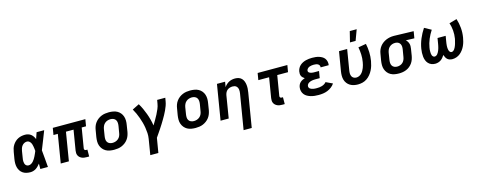

<svg xmlns="http://www.w3.org/2000/svg" viewBox="-35 -1638 6821 2735"><g transform="rotate(-15 3375.0 -271.0)"><path d="M221 8Q190 8 161.5 1.5Q133 -5 109.5 -21Q86 -37 70.5 -61Q55 -85 48 -113.5Q41 -142 41.5 -172Q42 -202 47 -233L64 -333Q68 -359 76 -384Q84 -409 99 -432.5Q114 -456 134.5 -475Q155 -494 179.5 -506Q204 -518 230 -523Q256 -528 282 -528Q306 -528 328.5 -521Q351 -514 368.5 -500Q386 -486 398.5 -467Q411 -448 419 -427Q427 -451 435 -474Q443 -497 451 -520H563Q536 -453 510.5 -385.5Q485 -318 457 -251Q464 -188 468.5 -125.5Q473 -63 479 0H367Q367 -20 367 -40Q367 -60 367 -79Q353 -62 337.5 -45.5Q322 -29 303.5 -17Q285 -5 263.5 1.5Q242 8 221 8ZM221 -93Q240 -93 257.5 -103Q275 -113 288.5 -128Q302 -143 312.5 -160Q323 -177 332 -195Q341 -213 348.5 -230.5Q356 -248 364 -267Q363 -283 361 -300Q359 -317 356 -333.5Q353 -350 348.5 -365.5Q344 -381 335 -395Q326 -409 312.5 -418Q299 -427 282 -427Q262 -427 243 -417.5Q224 -408 211 -391.5Q198 -375 191 -355.5Q184 -336 181 -317L165 -217Q162 -203 161 -189.5Q160 -176 161 -162.5Q162 -149 165.5 -136.5Q169 -124 176.5 -114Q184 -104 196 -98.5Q208 -93 221 -93Z M1049 8Q1030 8 1011.5 5.5Q993 3 977 -4.5Q961 -12 948 -23.5Q935 -35 927 -51.5Q919 -68 918 -86.5Q917 -105 920 -124L969 -419H857L788 0H668L737 -419H673L690 -520H1170L1153 -419H1089L1040 -124Q1039 -118 1040 -112Q1041 -106 1045 -101.5Q1049 -97 1054.5 -95Q1060 -93 1066 -93H1086L1085 8Z M1456 8Q1424 8 1392.5 2.5Q1361 -3 1335 -17.5Q1309 -32 1289.5 -55.5Q1270 -79 1260 -108Q1250 -137 1250 -169Q1250 -201 1255 -233L1272 -333Q1276 -360 1286 -387Q1296 -414 1314 -438Q1332 -462 1356 -480Q1380 -498 1407 -509Q1434 -520 1461.5 -524Q1489 -528 1517 -528Q1549 -528 1580.5 -522.5Q1612 -517 1638.5 -502.5Q1665 -488 1684.5 -464.5Q1704 -441 1713.5 -412Q1723 -383 1723.5 -351Q1724 -319 1718 -287L1702 -187Q1697 -160 1687 -133Q1677 -106 1659 -82Q1641 -58 1617 -40Q1593 -22 1566.5 -11Q1540 0 1512 4Q1484 8 1456 8ZM1458 -93Q1480 -93 1502 -100Q1524 -107 1542.5 -122.5Q1561 -138 1571 -159.5Q1581 -181 1584 -203L1601 -303Q1605 -327 1603.5 -350Q1602 -373 1591 -391Q1580 -409 1559.5 -418Q1539 -427 1515 -427Q1493 -427 1471 -420Q1449 -413 1431 -397.5Q1413 -382 1403 -360.5Q1393 -339 1389 -317L1373 -217Q1369 -193 1370 -170Q1371 -147 1382 -129Q1393 -111 1413.5 -102Q1434 -93 1458 -93Z M1931 215 1969 -16Q1976 -58 1973.5 -99.5Q1971 -141 1964.5 -181Q1958 -221 1947.5 -259Q1937 -297 1923.5 -334.5Q1910 -372 1894 -407.5Q1878 -443 1858 -477L1960 -528Q1984 -489 2003 -447.5Q2022 -406 2038 -362.5Q2054 -319 2066 -274Q2078 -229 2085 -182Q2105 -216 2126 -251Q2147 -286 2165 -321.5Q2183 -357 2198.5 -393.5Q2214 -430 2220 -468L2229 -520H2349L2340 -468Q2335 -437 2323.5 -406Q2312 -375 2298 -344.5Q2284 -314 2267.5 -284.5Q2251 -255 2234 -226Q2217 -197 2199 -168.5Q2181 -140 2162.5 -112Q2144 -84 2124.5 -56Q2105 -28 2086 0L2050 215Z M2656 8Q2624 8 2592.5 2.5Q2561 -3 2535 -17.5Q2509 -32 2489.5 -55.5Q2470 -79 2460 -108Q2450 -137 2450 -169Q2450 -201 2455 -233L2472 -333Q2476 -360 2486 -387Q2496 -414 2514 -438Q2532 -462 2556 -480Q2580 -498 2607 -509Q2634 -520 2661.5 -524Q2689 -528 2717 -528Q2749 -528 2780.5 -522.5Q2812 -517 2838.5 -502.5Q2865 -488 2884.5 -464.5Q2904 -441 2913.5 -412Q2923 -383 2923.5 -351Q2924 -319 2918 -287L2902 -187Q2897 -160 2887 -133Q2877 -106 2859 -82Q2841 -58 2817 -40Q2793 -22 2766.5 -11Q2740 0 2712 4Q2684 8 2656 8ZM2658 -93Q2680 -93 2702 -100Q2724 -107 2742.5 -122.5Q2761 -138 2771 -159.5Q2781 -181 2784 -203L2801 -303Q2805 -327 2803.5 -350Q2802 -373 2791 -391Q2780 -409 2759.5 -418Q2739 -427 2715 -427Q2693 -427 2671 -420Q2649 -413 2631 -397.5Q2613 -382 2603 -360.5Q2593 -339 2589 -317L2573 -217Q2569 -193 2570 -170Q2571 -147 2582 -129Q2593 -111 2613.5 -102Q2634 -93 2658 -93Z M3307 215 3393 -303Q3395 -318 3396 -333Q3397 -348 3394.5 -362.5Q3392 -377 3385.5 -389.5Q3379 -402 3368.5 -411Q3358 -420 3344 -423.5Q3330 -427 3315 -427Q3295 -427 3274.5 -421Q3254 -415 3237.5 -401.5Q3221 -388 3212 -369Q3203 -350 3199 -330L3145 0H3025L3111 -520H3231L3218 -443Q3231 -463 3249.5 -480Q3268 -497 3289.5 -508Q3311 -519 3333.5 -523.5Q3356 -528 3379 -528Q3407 -528 3432.5 -519.5Q3458 -511 3475.5 -492.5Q3493 -474 3502.5 -449Q3512 -424 3515 -397Q3518 -370 3516.5 -342.5Q3515 -315 3510 -287L3427 215Z M3934 8Q3914 8 3896 5.5Q3878 3 3861.5 -4.5Q3845 -12 3832 -23.5Q3819 -35 3811 -51.5Q3803 -68 3802 -86.5Q3801 -105 3804 -124L3853 -419H3694L3711 -520H4149L4132 -419H3973L3924 -124Q3923 -118 3924 -112Q3925 -106 3929 -101.5Q3933 -97 3938.5 -95Q3944 -93 3951 -93H3970L3969 8Z M4471 8Q4441 8 4412 5Q4383 2 4356 -6Q4329 -14 4304.5 -27.5Q4280 -41 4263 -62.5Q4246 -84 4239 -112Q4232 -140 4237 -170Q4240 -188 4248.5 -206Q4257 -224 4271.5 -237.5Q4286 -251 4304 -260Q4322 -269 4340 -275Q4327 -283 4314.5 -294.5Q4302 -306 4295 -320.5Q4288 -335 4287 -352.5Q4286 -370 4289 -388Q4293 -411 4304.5 -433Q4316 -455 4334.5 -472Q4353 -489 4375.5 -500Q4398 -511 4421 -517Q4444 -523 4467.5 -525.5Q4491 -528 4514 -528Q4540 -528 4565.5 -525.5Q4591 -523 4615 -515.5Q4639 -508 4660.5 -495.5Q4682 -483 4696 -464Q4710 -445 4716 -420Q4722 -395 4718 -369L4717 -365H4598V-366Q4601 -382 4593.5 -395Q4586 -408 4573.5 -415Q4561 -422 4545 -424.5Q4529 -427 4514 -427Q4498 -427 4482 -425Q4466 -423 4450.5 -417.5Q4435 -412 4422 -399.5Q4409 -387 4406 -371Q4404 -361 4408 -352Q4412 -343 4420 -337.5Q4428 -332 4437.5 -329Q4447 -326 4456.5 -324Q4466 -322 4476.5 -321.5Q4487 -321 4497 -321H4563L4546 -220H4480Q4468 -220 4456 -219Q4444 -218 4431.5 -216Q4419 -214 4407 -209.5Q4395 -205 4383.5 -198Q4372 -191 4364.5 -180Q4357 -169 4355 -157Q4353 -144 4358 -132.5Q4363 -121 4373 -114Q4383 -107 4395 -103Q4407 -99 4419.5 -96.5Q4432 -94 4445 -93.5Q4458 -93 4471 -93Q4490 -93 4508.5 -95Q4527 -97 4545.5 -102.5Q4564 -108 4581 -118Q4598 -128 4611 -144L4709 -98Q4690 -69 4661.5 -47.5Q4633 -26 4601.5 -13.5Q4570 -1 4536.5 3.5Q4503 8 4471 8Z M5051 8Q5020 8 4990.5 1.5Q4961 -5 4936 -20Q4911 -35 4893 -58.5Q4875 -82 4866.5 -110.5Q4858 -139 4858 -170.5Q4858 -202 4863 -233L4911 -520H5031L4981 -217Q4977 -195 4977.5 -173Q4978 -151 4986.5 -132.5Q4995 -114 5013 -103.5Q5031 -93 5053 -93Q5073 -93 5093.5 -101.5Q5114 -110 5129.5 -126Q5145 -142 5156.5 -161.5Q5168 -181 5175.5 -201Q5183 -221 5188.5 -241.5Q5194 -262 5197 -282Q5207 -338 5204.5 -393.5Q5202 -449 5192 -501L5308 -521Q5321 -460 5323.5 -396Q5326 -332 5315 -267Q5309 -234 5299.5 -201Q5290 -168 5274 -136.5Q5258 -105 5235 -77Q5212 -49 5182.5 -29Q5153 -9 5119 -0.5Q5085 8 5051 8ZM5094 -600 5133 -757H5235L5177 -600Z M5656 8Q5623 8 5592 2.5Q5561 -3 5534.5 -17.5Q5508 -32 5489 -55.5Q5470 -79 5460 -108Q5450 -137 5450 -169Q5450 -201 5455 -233L5472 -333Q5476 -360 5486.5 -386.5Q5497 -413 5514.5 -436Q5532 -459 5556 -477Q5580 -495 5606 -506Q5632 -517 5659.5 -522.5Q5687 -528 5714 -528H5731L6012 -520L5995 -419L5870 -423Q5884 -411 5893.5 -396Q5903 -381 5908.5 -363Q5914 -345 5913.5 -325.5Q5913 -306 5910 -287L5894 -187Q5889 -160 5879.5 -133.5Q5870 -107 5853.5 -83.5Q5837 -60 5814 -41.5Q5791 -23 5764.5 -12Q5738 -1 5710.5 3.5Q5683 8 5656 8ZM5656 -93Q5678 -93 5700 -100.5Q5722 -108 5738.5 -124Q5755 -140 5764 -161Q5773 -182 5776 -203L5793 -303Q5797 -325 5796.5 -346.5Q5796 -368 5787.5 -386Q5779 -404 5761 -415Q5743 -426 5721 -427H5707Q5686 -427 5665 -419Q5644 -411 5627 -395Q5610 -379 5601.5 -358.5Q5593 -338 5589 -317L5573 -217Q5569 -194 5570 -171Q5571 -148 5582 -129.5Q5593 -111 5613 -102Q5633 -93 5656 -93Z M6444 8Q6423 8 6403.5 2Q6384 -4 6370.5 -16.5Q6357 -29 6347.5 -46.5Q6338 -64 6332 -83Q6320 -64 6305.5 -46.5Q6291 -29 6272.5 -16.5Q6254 -4 6232.5 2Q6211 8 6190 8Q6160 8 6134 -2.5Q6108 -13 6089.5 -33Q6071 -53 6061 -79Q6051 -105 6048 -133.5Q6045 -162 6046 -191.5Q6047 -221 6052 -250Q6064 -323 6093.5 -393Q6123 -463 6166 -528L6266 -473Q6230 -418 6204.5 -357.5Q6179 -297 6169 -236Q6166 -222 6165 -207.5Q6164 -193 6164 -179Q6164 -165 6165 -151Q6166 -137 6170.5 -124.5Q6175 -112 6185 -102.5Q6195 -93 6209 -93Q6221 -93 6232.5 -100Q6244 -107 6252 -117.5Q6260 -128 6266 -139.5Q6272 -151 6277 -163Q6282 -175 6285.5 -187Q6289 -199 6292 -211Q6295 -223 6297.5 -235.5Q6300 -248 6302 -260L6315 -338H6435L6422 -260Q6419 -244 6417 -228Q6415 -212 6414 -195.5Q6413 -179 6414 -163.5Q6415 -148 6419 -133Q6423 -118 6432.5 -105.5Q6442 -93 6458 -93Q6470 -93 6481.5 -101Q6493 -109 6501 -120Q6509 -131 6514.5 -142.5Q6520 -154 6525 -166.5Q6530 -179 6533.5 -191Q6537 -203 6540 -215.5Q6543 -228 6546.5 -240.5Q6550 -253 6552 -265Q6562 -325 6557 -384Q6552 -443 6534 -497L6646 -528Q6667 -463 6673.5 -393Q6680 -323 6668 -250Q6663 -221 6655 -191.5Q6647 -162 6634 -133.5Q6621 -105 6602 -79Q6583 -53 6558.5 -33Q6534 -13 6504 -2.5Q6474 8 6444 8Z"/></g></svg>

Font: Iosevka Aile
Style: Bold Italic
Weight: 700
Italic angle: -9°
Designer: Belleve Invis
Foundry: Belleve Invis
Version: Version 28.0.1; ttfautohint (v1.8.4)